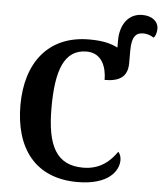

<svg xmlns="http://www.w3.org/2000/svg" viewBox="-59 -924 835 985"><g transform="rotate(5 358.5 -431.5)"><path d="M376 10C537 10 587 -66 587 -121C587 -137 581 -155 572 -163C540 -117 490 -66 399 -66C261 -66 211 -163 211 -358C211 -551 250 -661 366 -661C445 -661 470 -589 470 -524C547 -524 588 -551 588 -621V-685C588 -761 612 -779 647 -779C667 -779 684 -773 702 -762C711 -771 717 -790 717 -809C717 -847 684 -873 635 -873C557 -873 521 -806 521 -733V-695C486 -713 444 -724 374 -724C162 -724 51 -575 51 -358C51 -137 158 10 376 10Z"/></g></svg>

Font: Noto Serif SemiCondensed
Style: Bold
Weight: 700
Width: 4
Designer: Monotype Design Team
Foundry: Monotype Imaging Inc.
Version: Version 2.015